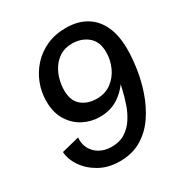

<svg xmlns="http://www.w3.org/2000/svg" viewBox="-170 -840 927 979"><g transform="rotate(-30 293.5 -351.0)"><path d="M255.4 12.2Q189.5 12.2 138.7 -16.1Q87.9 -44.4 58.6 -87.4Q29.3 -130.4 26.9 -174.3L130.9 -200.2Q127.4 -164.1 142.8 -135Q158.2 -106 188 -89.4Q217.8 -72.8 256.8 -72.8Q303.2 -72.8 335.4 -93Q367.7 -113.3 389.6 -146.2Q411.6 -179.2 425.3 -218.5Q439 -257.8 448 -297.1Q457 -336.4 464.8 -368.2L476.1 -359.4Q446.3 -305.2 397.5 -270Q348.6 -234.9 281.2 -234.9Q230 -234.9 184.6 -258.5Q139.2 -282.2 111.1 -327.9Q83 -373.5 83 -440.4Q83 -493.2 101.6 -542Q120.1 -590.8 155.5 -630.1Q190.9 -669.4 241.2 -692.4Q291.5 -715.3 355.5 -715.3Q424.3 -715.3 473.1 -686.3Q522 -657.2 547.9 -601.6Q573.7 -545.9 573.7 -465.3Q573.7 -414.6 564.5 -351.3Q555.2 -288.1 533.2 -224.4Q511.2 -160.6 474.9 -106.9Q438.5 -53.2 384.3 -20.5Q330.1 12.2 255.4 12.2ZM313.5 -323.2Q362.8 -323.2 398.4 -349.1Q434.1 -375 453.4 -417Q472.7 -459 472.7 -505.9Q472.7 -567.9 435.1 -599.1Q397.5 -630.4 342.3 -630.4Q302.2 -630.4 273.2 -612.8Q244.1 -595.2 225.3 -566.9Q206.5 -538.6 198 -505.9Q189.5 -473.1 189.5 -442.9Q189.5 -381.8 224.9 -352.5Q260.3 -323.2 313.5 -323.2Z"/></g></svg>

Font: Schibsted Grotesk Medium
Style: Italic
Weight: 500
Italic angle: -12°
Designer: Bakken & Baeck AS, Henrik Kongsvoll
Foundry: Schibsted ASA
Version: Version 1.100;gftools[0.9.25]